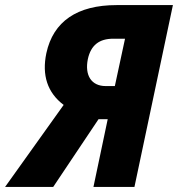

<svg xmlns="http://www.w3.org/2000/svg" viewBox="-75 -734 699 754"><path d="M-55 0H134L312 -266H348L292 0H453L604 -714H383C228 -714 134 -650 107 -525C89 -439 111 -370 175 -322ZM340 -396C284 -396 257 -438 270 -502C282 -557 315 -582 370 -582H416L376 -396Z"/></svg>

Font: Noto Sans SemiCondensed ExtraBold
Style: Italic
Weight: 800
Width: 4
Italic angle: -12°
Designer: Monotype Design Team
Foundry: Monotype Imaging Inc.
Version: Version 2.013